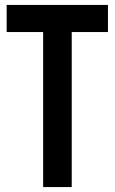

<svg xmlns="http://www.w3.org/2000/svg" viewBox="-20 -759 465 779"><path d="M155 -629H7V-739H418V-629H271V0H155Z"/></svg>

Font: Involve SemiBold
Style: Regular
Weight: 600
Designer: Stefan Peev
Foundry: Context Ltd.
Version: Version 1.001